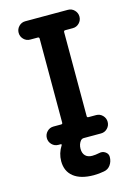

<svg xmlns="http://www.w3.org/2000/svg" viewBox="-139 -803 778 1096"><g transform="rotate(-15 250.0 -255.0)"><path d="M331.1 -622.1Q322.3 -622.1 322.3 -613.3V-116.2Q322.3 -108.4 331.1 -108.4H376Q398.4 -108.4 414.1 -92.3Q429.7 -76.2 429.7 -54.2Q429.7 -32.2 414.1 -16.1Q398.4 0 376 0H272.5Q264.6 0 256.8 6.8Q240.2 26.4 240.2 54.7Q240.2 81.1 254.4 95.7Q268.6 110.4 294.9 110.4Q313.5 110.4 336.9 105.5Q356.4 100.6 373 111.8Q389.6 123 389.6 141.6V142.6Q389.6 168.9 375 189.5Q360.4 210 335.9 213.9Q305.7 219.7 275.4 219.7Q198.2 219.7 156.7 187Q115.2 154.3 115.2 94.7Q115.2 47.9 141.6 6.8Q143.6 4.9 142.1 2.4Q140.6 0 137.7 0H124Q101.6 0 85.9 -16.1Q70.3 -32.2 70.3 -54.2Q70.3 -76.2 85.9 -92.3Q101.6 -108.4 124 -108.4H168.9Q177.7 -108.4 177.7 -116.2V-613.3Q177.7 -622.1 168.9 -622.1H124Q101.6 -622.1 85.9 -638.2Q70.3 -654.3 70.3 -676.3Q70.3 -698.2 85.9 -714.4Q101.6 -730.5 124 -730.5H376Q398.4 -730.5 414.1 -714.4Q429.7 -698.2 429.7 -676.3Q429.7 -654.3 414.1 -638.2Q398.4 -622.1 376 -622.1Z"/></g></svg>

Font: Rounded Mgen+ 1mn bold
Style: Bold
Weight: 700
Designer: [Source Han Sans]
Ryoko NISHIZUKA  (kana & ideographs); Paul D. Hunt (Latin, Greek & Cyrillic); Wenlong ZHANG  (bopomofo
Version: Version 1.059.20150602